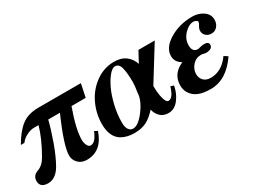

<svg xmlns="http://www.w3.org/2000/svg" viewBox="-46 -856 1674 1265"><g transform="rotate(-30 791.0 -223.5)"><path d="M570 -449 549 -349H441Q388 -202 388 -122Q388 -100 397 -80.5Q406 -61 422 -61Q459 -61 487 -132L510 -120Q467 9 353 9Q313 9 288.5 -16Q264 -41 264 -74Q264 -148 353 -349H264Q249 -287 218 -200Q187 -113 154 -55Q114 15 55 15Q-6 15 -6 -36Q-6 -77 36 -92Q77 -106 104 -154Q166 -262 190 -349H155Q128 -349 97.5 -333Q67 -317 51 -294H24Q69 -373 118.5 -411Q168 -449 247 -449Z M1132 -449 974 -194Q974 -138 984.5 -98.5Q995 -59 1012 -59Q1047 -59 1070 -136L1094 -129Q1084 -73 1051.5 -31Q1019 11 973 11Q934 11 910.5 -12.5Q887 -36 881 -68Q840 -23 802.5 -5Q765 13 713 13Q653 13 613 -12Q555 -49 555 -145Q555 -224 589 -296.5Q623 -369 687 -415.5Q751 -462 829 -462Q883 -462 917 -436Q951 -410 964 -368L1008 -449ZM870 -285Q870 -352 860 -392.5Q850 -433 819 -433Q799 -433 774 -403.5Q749 -374 727 -328Q705 -282 689.5 -217Q674 -152 674 -88Q674 -52 687 -34.5Q700 -17 719 -17Q760 -17 810.5 -85Q861 -153 862 -209Q870 -253 870 -285Z M1217 -234V-235Q1173 -260 1173 -306Q1173 -369 1249 -415.5Q1325 -462 1424 -462Q1471 -462 1506.5 -437Q1542 -412 1542 -372Q1542 -342 1524.5 -321.5Q1507 -301 1480 -301Q1455 -301 1438.5 -316Q1422 -331 1422 -354Q1422 -369 1432.5 -385.5Q1443 -402 1443 -412Q1443 -419 1433 -424Q1423 -429 1413 -429Q1378 -429 1343.5 -392.5Q1309 -356 1309 -309Q1309 -257 1352 -257Q1356 -257 1370.5 -261.5Q1385 -266 1400 -266Q1435 -266 1435 -243Q1435 -209 1382 -209Q1378 -209 1367.5 -212Q1357 -215 1349 -215Q1309 -215 1283 -185.5Q1257 -156 1257 -120Q1257 -91 1276 -71Q1295 -51 1330 -51Q1414 -51 1473 -134L1501 -116Q1413 13 1294 13Q1208 13 1168.5 -21.5Q1129 -56 1129 -107Q1129 -195 1217 -234Z"/></g></svg>

Font: STIX MathJax Main
Style: Bold Italic
Weight: 700
Italic angle: -16.33°
Designer: MicroPress Inc., with final additions and corrections provided by Coen Hoffman, Elsevier (retired)
Version: Version 1.1.1